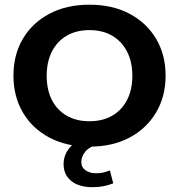

<svg xmlns="http://www.w3.org/2000/svg" viewBox="-20 -614 762 817"><path d="M360.6 10Q263 10 190.1 -28.6Q117.2 -67.2 77.2 -135.6Q37.2 -204 37.2 -292Q37.2 -380.8 77.2 -448.8Q117.2 -516.8 190.1 -555.4Q263 -594 360.6 -594Q458.8 -594 531.4 -555.4Q603.9 -516.8 644.3 -448.8Q684.7 -380.8 684.7 -292Q684.7 -204 644.3 -135.6Q603.9 -67.2 531.4 -28.6Q458.8 10 360.6 10ZM360.6 -98.1Q416.4 -98.1 457.2 -121.6Q498.1 -145 520.6 -188.6Q543.2 -232.1 543.2 -291.3Q543.2 -350.7 520.6 -394.5Q498.1 -438.2 457.2 -462.1Q416.4 -485.9 360.6 -485.9Q305 -485.9 264 -462.1Q223 -438.2 200.8 -394.5Q178.7 -350.7 178.7 -291.3Q178.7 -232.1 200.8 -188.6Q223 -145 264 -121.6Q305 -98.1 360.6 -98.1ZM374.1 182.5Q315.5 182.5 283.1 156Q250.6 129.4 250.6 84.6Q250.6 42.9 279.7 10.8Q308.7 -21.2 359.4 -37.2L396.4 0Q357.2 12.2 341.6 32.9Q326 53.6 326 74.8Q326 98.3 344.1 110.8Q362.2 123.2 389.4 123.2Q406.2 123.2 419.2 120.2Q432.2 117.2 447.5 111L462 166.3Q439 174.8 418.4 178.6Q397.9 182.5 374.1 182.5Z"/></svg>

Font: Rokkitt SemiBold
Style: Regular
Weight: 600
Designer: Vernon Adams
Foundry: Vernon Adams
Version: Version 3.103